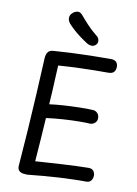

<svg xmlns="http://www.w3.org/2000/svg" viewBox="-109 -1099 846 1184"><g transform="rotate(10 314.0 -507.0)"><path d="M147 15Q136 15 121.5 13Q107 11 96.5 2Q86 -7 86 -27Q95 -139 102.5 -254.5Q110 -370 116.5 -485.5Q123 -601 128 -713Q130 -737 140.5 -750.5Q151 -764 177 -765Q229 -769 284 -771.5Q339 -774 400 -775.5Q461 -777 530 -777Q555 -777 565.5 -765.5Q576 -754 576 -736Q576 -716 565.5 -703.5Q555 -691 530 -691Q482 -691 440.5 -690.5Q399 -690 361.5 -688.5Q324 -687 289 -685.5Q254 -684 218 -681Q216 -642 214 -600Q212 -558 210 -516.5Q208 -475 205 -436Q249 -442 299.5 -445Q350 -448 397 -449Q444 -450 475 -448Q492 -448 504 -436.5Q516 -425 517 -406Q518 -386 504.5 -374Q491 -362 475 -362Q450 -364 404.5 -363.5Q359 -363 305.5 -359.5Q252 -356 200 -349Q196 -281 191 -211.5Q186 -142 181 -75Q216 -77 258.5 -80Q301 -83 347 -85.5Q393 -88 436 -90Q479 -92 513 -92Q533 -92 543 -80Q553 -68 553 -51Q553 -32 543 -19Q533 -6 513 -6Q493 -6 472.5 -6Q452 -6 432 -5Q385 -4 337 -1Q289 2 241.5 6Q194 10 147 15ZM369 -847Q347 -861 324 -878Q301 -895 280.5 -913.5Q260 -932 245 -949Q232 -966 232.5 -982.5Q233 -999 245 -1011Q258 -1025 276.5 -1028.5Q295 -1032 311 -1012Q329 -990 357.5 -959.5Q386 -929 418 -904Q432 -894 435 -878Q438 -862 428 -850Q415 -836 399 -837Q383 -838 369 -847Z"/></g></svg>

Font: Playpen Sans
Style: Regular
Weight: 400
Designer: Laura Meseguer, Veronika Burian, José Scaglione, Kostas Bartsokas, Vera Evstafieva, Tom Grace, Yorlmar Campos
Foundry: TypeTogether
Version: Version 2.000